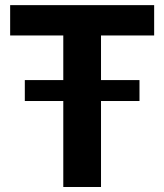

<svg xmlns="http://www.w3.org/2000/svg" viewBox="-20 -746 656 766"><path d="M383 -604.5V-426.5H536.5V-343H383V0H232.5V-343H79V-426.5H232.5V-604.5H20.5V-725.5H595V-604.5Z"/></svg>

Font: Lato 2
Style: Regular
Weight: 800
Designer: Lukasz Dziedzic with Adam Twardoch and Botio Nikoltchev
Foundry: tyPoland Lukasz Dziedzic
Version: Version 2.015; 2015-08-06; http://www.latofonts.com/